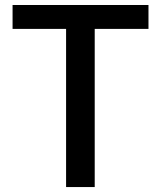

<svg xmlns="http://www.w3.org/2000/svg" viewBox="-20 -756 650 776"><path d="M247.1 0V-639.2H30.8V-735.8H580.1V-639.2H362.8V0Z"/></svg>

Font: `nÑOS CN Medium
Style: Regular
Weight: 500
Designer: Ryoko NISHIZUKA ?XZm?[P (kana & ideographs); Paul D. Hunt (Latin, Greek & Cyrillic); Wenlong ZHANG _ e??? (bopomofo); Sa
Foundry: Adobe Systems Incorporated
Version: Version 1.004 June 21, 2023